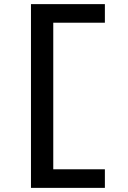

<svg xmlns="http://www.w3.org/2000/svg" viewBox="-20 -720 619 930"><path d="M488 190V100H238V-610H488V-700H130V190Z"/></svg>

Font: Lexend Peta
Style: Regular
Weight: 400
Designer: Bonnie Shaver-Troup, Thomas Jockin
Foundry: Lexend
Version: Version 1.007